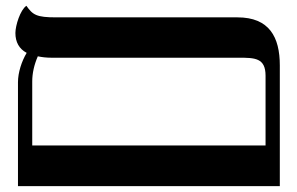

<svg xmlns="http://www.w3.org/2000/svg" viewBox="-20 -637 1017 657"><path d="M90.3 -139.2V-357.9C90.3 -386.2 96.7 -415 109.4 -444.3C123 -441.4 138.7 -439.5 155.8 -439.5H796.4C852.1 -439.5 888.7 -439 888.7 -377.9V-139.2ZM937.5 -413.1C937.5 -510.3 901.4 -577.6 792.5 -577.6H171.9C105 -577.6 92.3 -585.9 70.3 -617.2C49.3 -603 32.7 -549.8 32.7 -523.9C32.7 -493.2 45.4 -469.7 71.3 -456.1C54.2 -427.7 41.5 -388.7 41.5 -355.5V0H937.5Z"/></svg>

Font: Cardo
Style: Italic
Weight: 400
Designer: David J. Perry
Foundry: David J. Perry
Version: Version 0.99